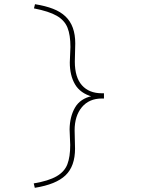

<svg xmlns="http://www.w3.org/2000/svg" viewBox="-20 -710 692 916"><path d="M146 186 141 165Q212 153 250 131Q288 109 301.5 73.5Q315 38 315 -18L312 -93Q313 -154 338 -197Q363 -240 420 -252V-249Q363 -265 338 -307.5Q313 -350 313 -412L316 -486Q316 -543 302 -578Q288 -613 251 -634.5Q214 -656 142 -670L147 -690Q197 -682 233 -668Q269 -654 292.5 -631.5Q316 -609 327.5 -577Q339 -545 339 -503L337 -416Q337 -341 371 -303Q405 -265 466 -265H476V-240H466Q405 -240 370.5 -198.5Q336 -157 336 -88L338 -1Q338 83 292.5 126.5Q247 170 146 186Z"/></svg>

Font: Lexend Peta Thin
Style: Regular
Weight: 250
Version: Version 1.007